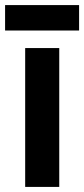

<svg xmlns="http://www.w3.org/2000/svg" viewBox="-33 -735 331 755"><path d="M278 -715H-13V-615H278ZM200 0V-546H66V0Z"/></svg>

Font: Noto Sans Telugu Condensed
Style: Bold
Weight: 700
Width: 3
Designer: Jelle Bosma - Monotype Design Team
Foundry: Monotype Imaging Inc.
Version: Version 2.005